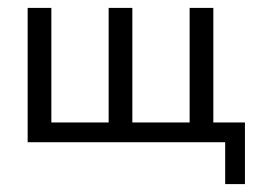

<svg xmlns="http://www.w3.org/2000/svg" viewBox="-20 -360 660 486"><path d="M50 0V-340H110V-50H255V-340H315V-50H460V-340H520V-50H600V106H550V0Z"/></svg>

Font: Glametrix
Style: Regular
Weight: 500
Designer: gluk
Foundry: gluk
Version: Version 0.40